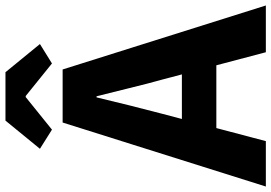

<svg xmlns="http://www.w3.org/2000/svg" viewBox="-171 -827 992 702"><g transform="rotate(-90 325.0 -476.0)"><path d="M-6 0 228 -743H422L656 0H485L385 -379Q369 -436 354 -498.5Q339 -561 324 -619H320Q306 -560 290.5 -498Q275 -436 260 -379L160 0ZM146 -181V-307H502V-181ZM202 -782 132 -826 235 -952H412L515 -826L444 -782L325 -878H321Z"/></g></svg>

Font: Noto Sans TC Thin ExtraBold
Style: Regular
Weight: 800
Version: Version 2.004-H2;hotconv 1.0.118;makeotfexe 2.5.65603